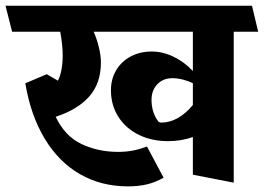

<svg xmlns="http://www.w3.org/2000/svg" viewBox="-45 -600 937 682"><path d="M872.1 -487.3H785.2V48.8L640.1 20.5V-113.3Q599.1 -98.6 551.8 -98.6Q493.2 -98.6 447 -121.6Q400.9 -144.5 375 -185.8Q349.1 -227.1 349.1 -279.3Q349.1 -319.3 367.7 -350.6Q386.2 -381.8 419.2 -399.4Q452.1 -417 494.1 -417Q532.7 -417 571 -398.7Q609.4 -380.4 640.1 -347.7V-487.3H287.6Q299.3 -461.4 306.4 -431.4Q313.5 -401.4 313.5 -378.4Q313.5 -304.7 272.5 -257.8Q231.4 -210.9 152.8 -185.1Q186 -115.7 245.1 -88.1Q304.2 -60.5 374.5 -60.5Q401.9 -60.5 425.5 -64.9Q449.2 -69.3 477.1 -79.6L536.1 31.2Q506.3 47.9 476.8 54.9Q447.3 62 409.2 62Q314.5 62 239 18.6Q163.6 -24.9 113.8 -107.4Q64 -189.9 44.9 -304.2L121.1 -336.4L160.6 -313.5Q168.9 -328.6 173.3 -352.3Q177.7 -376 177.7 -401.9Q177.7 -439.9 168.9 -487.3H-2L-25.4 -579.6H850.1ZM640.1 -227.1V-304.2Q624 -312.5 604.5 -317.4Q585 -322.3 567.4 -322.3Q534.7 -322.3 513.9 -300.8Q493.2 -279.3 493.2 -245.1Q493.2 -223.1 499.5 -203.1Q505.9 -183.1 517.1 -168.9Q520.5 -164.6 528.8 -164.6Q558.1 -164.6 586.9 -180.9Q615.7 -197.3 640.1 -227.1Z"/></svg>

Font: Vesper Libre Heavy
Style: Regular
Weight: 900
Designer: Robert Keller & Kimya Gandhi
Foundry: Mota Italic
Version: Version 1.058